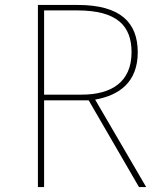

<svg xmlns="http://www.w3.org/2000/svg" viewBox="-20 -755 658 775"><path d="M541 0H570L364 -353C462 -370 536 -424 536 -544C536 -665 465 -735 294 -735H133V0H158V-350H338ZM158 -373V-713H291C454 -713 511 -650 511 -544C511 -424 430 -373 310 -373Z"/></svg>

Font: Glow Sans SC Normal Thin
Style: Regular
Weight: 100
Designer: Ryoko NISHIZUKA (kana, bopomofo & ideographs); Paul D. Hunt (Latin, Greek & Cyrillic); Sandoll Communications, Soo-young
Version: Version 0.93